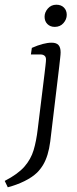

<svg xmlns="http://www.w3.org/2000/svg" viewBox="-99 -601 328 814"><path d="M-66 193 -79 166Q-23 137 4.5 105.5Q32 74 43.5 35.5Q55 -3 61 -54L90 -290Q92 -308 94 -324.5Q96 -341 96 -349Q96 -360 89.5 -365Q83 -370 74 -370H32L36 -398Q86 -420 120 -420Q140 -420 149 -410Q158 -400 158 -379Q158 -371 156 -354Q154 -337 152 -318L114 -1Q110 30 102.5 54.5Q95 79 84 97.5Q73 116 58 131Q37 151 4.5 167Q-28 183 -66 193ZM133 -487Q114 -487 102 -499Q90 -511 90 -530Q90 -549 104 -565Q118 -581 140 -581Q160 -581 172 -569Q184 -557 184 -538Q184 -519 170 -503Q156 -487 133 -487Z"/></svg>

Font: Yrsa Light
Style: Italic
Weight: 300
Italic angle: -7.10001°
Designer: Anna Giedrys (Yrsa+Rasa design), David Brezina (Yrsa art-direction, Rasa art-direction, design)
Foundry: Rosetta Type Foundry
Version: Version 2.004